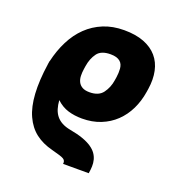

<svg xmlns="http://www.w3.org/2000/svg" viewBox="-139 -675 978 1029"><g transform="rotate(20 350.0 -160.0)"><path d="M73.2 -240.8Q72.8 -241.8 73.2 -242.9L74.2 -247.2L76 -259.9L76.7 -259.6Q91.6 -324.6 119 -378.6Q146.3 -432.5 186.3 -471.1Q226.2 -509.6 278.6 -531.1Q331 -552.6 396.3 -552.6Q462.4 -552.6 509.4 -534.3Q556.5 -516 584.9 -482.8Q613.3 -449.6 623 -403.4Q632.8 -357.2 624.3 -301.1L621.4 -282.7Q612.9 -228 590.4 -181.6Q567.8 -135.3 532.5 -101.6Q497.2 -67.8 449.6 -48.8Q402 -29.8 343.8 -29.8Q300.4 -29.8 263.8 -41Q227.3 -52.2 196.4 -81.3Q198.2 -54.7 204.9 -33Q211.6 -11.4 224.6 5Q237.6 21.3 257.6 32.1Q277.7 43 306.1 48.3Q349.8 56.1 380.5 67.1Q411.2 78.1 431.5 91.8Q451.7 105.5 463.1 121.6Q474.4 137.8 479 155.7Q483.7 173.7 483 193.2Q482.2 212.7 478.7 233H332.4Q335.6 214.5 321.4 205.6Q314.3 201 297.4 195.7Q280.5 190.3 252.8 183.2Q194.2 168.3 154.5 137.4Q114.7 106.5 91.3 55Q44.7 -46.2 73.2 -240.8ZM333.8 -176.1Q386 -176.1 409.4 -208.1Q433.2 -240.4 439.6 -282.7L442.5 -301.1Q446.4 -326.7 444.6 -350.9Q443.5 -362.9 439.3 -373Q435 -383.2 426.3 -390.6Q417.6 -398.1 404.1 -402.2Q390.6 -406.2 371.4 -406.2Q317.5 -406.2 295.5 -375.7Q273.1 -344.8 266.3 -301.1L263.5 -282.7Q260.3 -262.1 261 -242.9Q261.7 -223.7 269.2 -208.8Q276.6 -193.9 292.1 -185Q307.5 -176.1 333.8 -176.1Z"/></g></svg>

Font: Inter P Black
Style: Italic
Weight: 900
Italic angle: -9.40001°
Designer: Rasmus Andersson
Foundry: rsms
Version: Version 3.018;git-588b23468